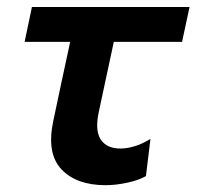

<svg xmlns="http://www.w3.org/2000/svg" viewBox="-20 -518 563 550"><path d="M282.5 12.5Q199 12.5 156 -33Q113 -78.5 132.5 -171Q144.5 -228.5 156 -282Q167.5 -335.5 181 -398H50.5L71.5 -498H523L501.5 -398H306Q295 -347.5 284.5 -297.8Q274 -248 263 -197.5Q251.5 -144.5 268.5 -118.5Q285.5 -92.5 325 -92.5Q343.5 -92.5 364.8 -98.8Q386 -105 411 -120L398 -13.5Q377 -1.5 344 5.5Q311 12.5 282.5 12.5Z"/></svg>

Font: Commissioner SemiBold
Style: Italic
Weight: 600
Italic angle: -12°
Designer: Kostas Bartsokas
Foundry: Kostas Bartsokas
Version: Version 1.000; ttfautohint (v1.8.3)